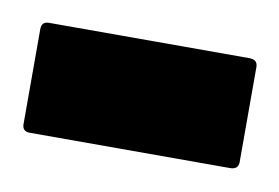

<svg xmlns="http://www.w3.org/2000/svg" viewBox="-40 -169 295 203"><g transform="rotate(10 108.0 -68.0)"><path d="M0 -9Q-8 -9 -8 -17V-119Q-8 -127 0 -127H215Q224 -127 224 -119V-17Q224 -9 215 -9Z"/></g></svg>

Font: Noto Naskh Arabic
Style: Bold
Weight: 700
Designer: Monotype Design Team, David Williams, Mohamad Dakak and Nizar Qandah
Foundry: Monotype Imaging Inc.
Version: Version 2.016